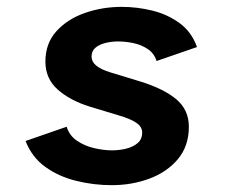

<svg xmlns="http://www.w3.org/2000/svg" viewBox="-20 -530 672 562"><path d="M306.7 12Q254.2 12 202.8 -0.7Q151.4 -13.4 112.2 -41.8Q73.1 -70.2 54.8 -117.3L175.1 -159Q182.8 -133.4 205.4 -118Q227.9 -102.7 255.9 -96.3Q283.9 -89.9 307.8 -89.9Q328.8 -89.9 349.1 -94.8Q369.3 -99.7 382.8 -111.1Q396.2 -122.5 396.2 -142.3Q396.2 -158.4 379.5 -170.2Q362.9 -182.1 325.4 -192.9L242.8 -217.9Q184.9 -235.9 148.9 -267.9Q112.9 -299.8 112.9 -349.7Q112.9 -403.1 145.1 -438.6Q177.3 -474.2 228.5 -492.1Q279.7 -509.9 336.3 -509.9Q381.4 -509.9 425.8 -499Q470.2 -488.1 505.4 -462.5Q540.7 -436.9 556.6 -392.3L438.3 -351.4Q431.1 -374.3 412.1 -386.7Q393.2 -399.2 369.8 -404Q346.5 -408.7 325.6 -408.7Q306.7 -408.7 288.8 -404.3Q270.9 -399.9 259.5 -390.4Q248 -380.9 248 -364.1Q248 -349.5 261.5 -338.1Q275 -326.8 303.3 -318.1L390.6 -291.5Q459.3 -270.3 496.1 -239.4Q532.8 -208.4 532.8 -158.9Q532.8 -103 501.3 -64.9Q469.7 -26.8 418.1 -7.4Q366.6 12 306.7 12Z"/></svg>

Font: Atkinson Hyperlegible Mono ExtraLight
Style: Italic
Weight: 200
Italic angle: -12°
Monospace: yes
Designer: Elliott Scott, Megan Eiswerth, Linus Boman, Theodore Petrosky, Letters from Sweden
Foundry: Applied Design Works, Letters from Sweden
Version: Version 2.001